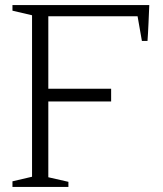

<svg xmlns="http://www.w3.org/2000/svg" viewBox="-20 -735 639 755"><path d="M170 -38 249 -20V0H29V-22L106 -40V-675L29 -693V-715H567Q566 -691 564 -645Q562 -599 560 -574H538L521 -671H170V-386H417V-336H170Z"/></svg>

Font: Afta serif
Style: Regular
Weight: 400
Designer: parq.ink
Foundry: Oriol Esparraguera Font
Version: Version 1.000